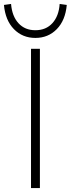

<svg xmlns="http://www.w3.org/2000/svg" viewBox="-52 -952 358 972"><path d="M105 0V-705H150V0ZM127 -760Q62 -760 18.5 -804.5Q-25 -849 -32 -927L4 -932Q9 -870 41.5 -834.5Q74 -799 127 -799Q181 -799 213.5 -835Q246 -871 250 -932L286 -927Q279 -849 235.5 -804.5Q192 -760 127 -760Z"/></svg>

Font: Nunito Sans 10pt ExtraLight
Style: Regular
Weight: 250
Designer: Vernon Adams
Foundry: Vernon Adams
Version: Version 3.101;gftools[0.9.27]